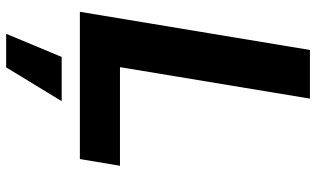

<svg xmlns="http://www.w3.org/2000/svg" viewBox="-216 -550 1000 607"><g transform="rotate(90 283.5 -247.0)"><path d="M17.8 0 138.5 -727.3H292.3L192.8 -126.8H504.6L483.3 0ZM87.4 233 160.5 57.5H300.4L193.5 233Z"/></g></svg>

Font: Inter P
Style: Bold Italic
Weight: 700
Italic angle: 9.39999°
Designer: Rasmus Andersson
Foundry: rsms
Version: Version 3.018;git-588b23468